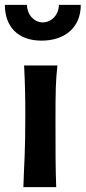

<svg xmlns="http://www.w3.org/2000/svg" viewBox="-38 -769 352 789"><path d="M61 -500C65 -425 66 -365 66 -294C66 -136 61 -98 58 0H193C190 -79 190 -149 190 -271C190 -395 191 -439 198 -500ZM204 -749C204 -709 174 -677 138 -677C102 -677 73 -709 73 -749H-18C-18 -660 35 -602 133 -602C225 -602 294 -653 294 -749Z"/></svg>

Font: CantoraOne
Style: Regular
Weight: 400
Designer: Pablo Impallari, Rodrigo Fuenzalida
Foundry: Pablo Impallari
Version: Version 1.001